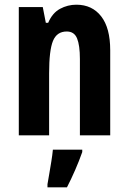

<svg xmlns="http://www.w3.org/2000/svg" viewBox="-20 -576 548 817"><path d="M305 -556Q372 -556 410.5 -506.5Q449 -457 449 -362V0H320V-325Q320 -383 308 -412.5Q296 -442 264 -442Q222 -442 205.5 -402Q189 -362 189 -264V0H60V-546H162L175 -479H185Q203 -521 235.5 -538.5Q268 -556 305 -556ZM330 71Q317 108 300 147Q283 186 265 221H182V208Q185 191 189.5 164.5Q194 138 198.5 110.5Q203 83 205 61H330Z"/></svg>

Font: Noto Sans Gujarati ExtraCondensed
Style: Bold
Weight: 700
Width: 2
Designer: Jelle Bosma - Monotype Design Team, Universal Thirst
Foundry: Monotype Imaging Inc.
Version: Version 2.106; ttfautohint (v1.8.4.7-5d5b)